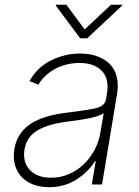

<svg xmlns="http://www.w3.org/2000/svg" viewBox="-20 -780 589 812"><path d="M40.8 -150.2Q45.8 -179 58.1 -201Q70.3 -223 87.9 -239.2Q105.5 -255.3 127.3 -266.7Q149.1 -278.1 173.5 -285.5Q197.8 -293 223.5 -297.6Q249.3 -302.2 274.5 -305Q306.8 -308.9 333.1 -313Q359.4 -317.1 380.7 -321.4Q424 -329.9 428.6 -361.2L432.2 -383.9Q437.5 -413.7 432.4 -437.7Q427.2 -461.6 412.3 -478.5Q397.4 -495.4 373 -504.6Q348.7 -513.8 315.7 -513.8Q290.1 -513.8 264.9 -508Q239.7 -502.1 216.8 -490.6Q193.9 -479 174.7 -461.8Q155.5 -444.6 142.4 -421.9L104.8 -437.1Q137.8 -496.1 196.4 -524.9Q255 -553.6 318.2 -553.6Q342.7 -553.6 364.3 -549.4Q386 -545.1 406.2 -535.5Q425.8 -526.3 440.9 -512.3Q456 -498.2 465 -479Q474.1 -459.9 476.9 -435.4Q479.8 -410.9 474.8 -381L411.6 0H368.3L384.9 -98.4H381.7Q354 -53.3 302.9 -20.6Q252.5 11.7 187.5 11.7Q152.3 11.7 122.7 1.1Q93 -9.6 72.8 -30.2Q52.6 -50.8 43.7 -81Q34.8 -111.2 40.8 -150.2ZM106.9 -60.7Q138.1 -28.4 195.7 -28.4Q236.2 -28.4 271.7 -43.9Q307.2 -59.3 334.7 -85.8Q362.2 -112.2 380.5 -147.2Q398.8 -182.2 404.8 -221.2L418.7 -301.5Q408 -293.7 389 -288Q370 -282.3 348.9 -278.2Q327.8 -274.1 307.4 -271.3Q286.9 -268.5 273.1 -266.7Q228 -261.4 194.2 -251.8Q160.5 -242.2 137.3 -227.8Q114 -213.4 101 -193.9Q88.1 -174.4 83.8 -148.8Q74.9 -93.4 106.9 -60.7ZM217.3 -759.9H260.7L338.1 -655.5L449.2 -759.9H497.5L496.4 -756.4L348.7 -617.9H319.2L215.9 -756.4Z"/></svg>

Font: Inter P Extra Light
Style: Italic
Weight: 200
Italic angle: 9.39999°
Designer: Rasmus Andersson
Foundry: rsms
Version: Version 3.018;git-588b23468